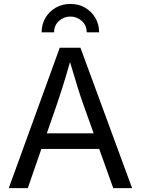

<svg xmlns="http://www.w3.org/2000/svg" viewBox="-20 -975 730 995"><path d="M25.4 0 289.6 -727.5H397L664.6 0H566.9L494.1 -203.1H194.3L124 0ZM222.7 -284.2H465.3L412.6 -431.6Q399.4 -468.3 382.8 -521.2Q366.2 -574.2 342.8 -653.3Q319.8 -572.8 302.7 -519Q285.6 -465.3 273.9 -431.6ZM344.7 -954.6Q387.7 -954.6 421.1 -935.1Q454.6 -915.5 474.1 -882.3Q493.7 -849.1 493.7 -807.6H429.2Q429.2 -843.8 403.8 -866.5Q378.4 -889.2 344.7 -889.2Q311 -889.2 285.6 -866.5Q260.3 -843.8 260.3 -807.6H195.8Q195.8 -849.1 215.3 -882.3Q234.9 -915.5 268.6 -935.1Q302.2 -954.6 344.7 -954.6Z"/></svg>

Font: Inter-Regular
Style: Regular
Weight: 400
Designer: Rasmus Andersson
Foundry: rsms
Version: Version 4.000;git-a52131595